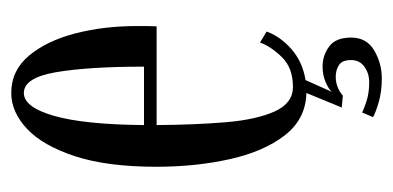

<svg xmlns="http://www.w3.org/2000/svg" viewBox="-203 -365 716 350"><g transform="rotate(-90 155.0 -190.0)"><path d="M187 148Q162.5 148 143.2 142.2Q124 136.5 116.5 132L125 112Q130 115 145.2 120Q160.5 125 180 125Q196.5 125 208.5 116.2Q220.5 107.5 220.5 92Q220.5 75.5 211.2 69.8Q202 64 190 64Q171 64 155.5 77L134 75L160.5 10.5Q113 9.5 83.2 -29Q53.5 -67.5 39.8 -129.5Q26 -191.5 26 -263Q26 -352.5 45.2 -411.2Q64.5 -470 95.2 -498.8Q126 -527.5 160.5 -527.5Q201.5 -527.5 228.5 -495.2Q255.5 -463 269 -411Q282.5 -359 282.5 -299.5Q282.5 -290 282.5 -280.8Q282.5 -271.5 282 -262.5H102Q102.5 -192.5 107.2 -136.2Q112 -80 127 -47Q142 -14 171.5 -14Q206 -14 225.5 -33.8Q245 -53.5 252.5 -74L272.5 -62Q263.5 -37 240.5 -16.8Q217.5 3.5 184 9L162.5 57Q167.5 51 180.5 45.5Q193.5 40 208.5 40Q229 40 245.2 52Q261.5 64 261.5 92Q261.5 120.5 238 134.2Q214.5 148 187 148ZM160.5 -504.5Q134.5 -504.5 118.8 -449.5Q103 -394.5 102 -285.5H208.5Q208.5 -386 198.5 -445.2Q188.5 -504.5 160.5 -504.5Z"/></g></svg>

Font: Imbue 50pt
Style: Regular
Weight: 400
Designer: Tyler Finck
Foundry: Etcetera Type Company
Version: Version 1.102; ttfautohint (v1.8.3)